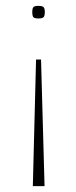

<svg xmlns="http://www.w3.org/2000/svg" viewBox="-20 -494 260 655"><path d="M111 -474Q126 -474 129.5 -468.5Q133 -463 133 -453Q133 -442 129.5 -436.5Q126 -431 111 -431Q96 -431 93 -436.5Q90 -442 90 -453Q90 -463 93 -468.5Q96 -474 111 -474ZM103 -291H120L132 141H92Z"/></svg>

Font: Smooch Sans Light
Style: Regular
Weight: 300
Designer: Robert E. Leuschke
Foundry: Robert E. Leuschke
Version: Version 1.010; ttfautohint (v1.8.3)